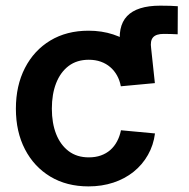

<svg xmlns="http://www.w3.org/2000/svg" viewBox="-20 -647 668 678"><path d="M421.9 -349.6 405.8 -476.6Q393.6 -553.2 428.7 -590.1Q463.9 -627 545.9 -627Q565.4 -627 581.1 -626.5Q596.7 -626 607.9 -625L607.4 -525.9Q598.1 -526.4 583.7 -526.9Q569.3 -527.3 558.1 -527.3Q531.2 -527.3 520.5 -515.1Q509.8 -502.9 513.7 -476.6L526.9 -353.5ZM292.5 11.2Q215.3 11.2 157.7 -23.4Q100.1 -58.1 68.1 -119.9Q36.1 -181.6 36.1 -263.2Q36.1 -344.7 68.1 -407Q100.1 -469.2 157.7 -503.9Q215.3 -538.6 292.5 -538.6Q339.4 -538.6 379.6 -525.4Q419.9 -512.2 450.7 -487.8Q481.4 -463.4 501 -429.2Q520.5 -395 526.9 -353.5L406.7 -342.3Q402.8 -363.3 393.3 -380.4Q383.8 -397.5 369.4 -409.9Q355 -422.4 335.9 -429.2Q316.9 -436 293.5 -436Q251.5 -436 222.4 -414.1Q193.4 -392.1 178.2 -353.3Q163.1 -314.5 163.1 -263.2Q163.1 -212.4 178.2 -173.8Q193.4 -135.3 222.4 -113.3Q251.5 -91.3 293.5 -91.3Q317.4 -91.3 336.4 -98.1Q355.5 -105 369.6 -117.4Q383.8 -129.9 393.3 -147.7Q402.8 -165.5 407.2 -187L527.3 -175.8Q522 -134.3 502.4 -99.9Q482.9 -65.4 451.9 -40.5Q420.9 -15.6 380.4 -2.2Q339.8 11.2 292.5 11.2Z"/></svg>

Font: Inter 24pt SemiBold
Style: Regular
Weight: 600
Designer: Rasmus Andersson
Foundry: rsms
Version: Version 4.001;git-66647c0bb